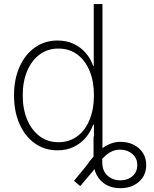

<svg xmlns="http://www.w3.org/2000/svg" viewBox="-20 -748 775 969"><path d="M587.4 201.7Q544.9 201.7 514.6 183.8Q484.4 166 468.3 135.7Q452.1 105.5 452.1 68.4V-59.1H496.1V71.8Q496.1 113.8 522.2 137.9Q548.3 162.1 587.4 162.1Q624.5 162.1 648.7 140.9Q672.9 119.6 672.9 85Q672.9 51.3 648.9 29.8Q625 8.3 588.9 7.3Q564.9 6.3 543 16.8Q521 27.3 498.8 50.8Q476.6 74.2 450.7 113.3L384.8 191.4L353.5 164.6L413.1 92.3Q459.5 25.4 501.5 -3.4Q543.5 -32.2 587.9 -32.2Q643.1 -32.2 680.4 0Q717.8 32.2 717.8 85Q717.8 137.2 681.2 169.4Q644.5 201.7 587.4 201.7ZM270.5 10.7Q205.1 10.7 155.5 -24.7Q106 -60.1 78.4 -122.6Q50.8 -185.1 50.8 -267.1Q50.8 -348.1 78.6 -410.6Q106.4 -473.1 156 -508.3Q205.6 -543.5 270.5 -543.5Q316.4 -543.5 352.3 -526.4Q388.2 -509.3 413.3 -480Q438.5 -450.7 450.2 -415H453.1V-727.5H497.1V0H454.1V-118.7H450.2Q437.5 -82.5 412.6 -53.2Q387.7 -23.9 352.1 -6.6Q316.4 10.7 270.5 10.7ZM274.9 -30.3Q330.1 -30.3 370.4 -60.5Q410.6 -90.8 432.4 -144.3Q454.1 -197.8 454.1 -267.1Q454.1 -336.4 432.4 -389.6Q410.6 -442.9 370.4 -472.9Q330.1 -502.9 274.9 -502.9Q220.2 -502.9 179.7 -472.7Q139.2 -442.4 116.9 -389.2Q94.7 -335.9 94.7 -267.1Q94.7 -198.2 116.9 -144.8Q139.2 -91.3 179.7 -60.8Q220.2 -30.3 274.9 -30.3Z"/></svg>

Font: Inter 20pt ExtraLight
Style: Regular
Weight: 250
Version: Version 4.001;git-66647c0bb